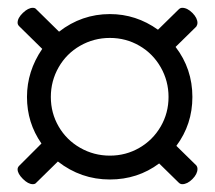

<svg xmlns="http://www.w3.org/2000/svg" viewBox="-20 -513 550 491"><path d="M25 -80Q25 -85 29 -89L86 -146Q49 -199 49 -265Q49 -331 88 -388L29 -446Q25 -450 25 -455Q25 -467 38.5 -480Q52 -493 64 -493Q70 -493 73 -489L131 -432Q189 -477 261 -477Q328 -477 384 -437L437 -489Q441 -493 446 -493Q459 -493 472 -480Q485 -467 485 -454Q485 -450 482 -445L429 -393Q472 -337 472 -265Q472 -195 431 -140L482 -90Q485 -86 485 -81Q485 -68 472 -55Q459 -42 446 -42Q441 -42 437 -46L387 -95Q332 -54 261 -54Q187 -54 128 -100L73 -46Q70 -42 64 -42Q52 -42 38.5 -55.5Q25 -69 25 -80ZM411 -265Q411 -306 391 -341Q371 -376 336.5 -396Q302 -416 261 -416Q220 -416 185 -396Q150 -376 130 -341Q110 -306 110 -265Q110 -224 130 -189.5Q150 -155 185 -135Q220 -115 261 -115Q302 -115 336.5 -135Q371 -155 391 -189.5Q411 -224 411 -265Z"/></svg>

Font: EB Garamond ExtraBold
Style: Regular
Weight: 800
Designer: Georg Duffner and Octavio Pardo
Foundry: Georg Duffner
Version: Version 1.000